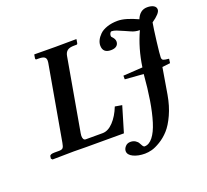

<svg xmlns="http://www.w3.org/2000/svg" viewBox="-140 -851 1274 1183"><g transform="rotate(-20 497.0 -259.5)"><path d="M248 -568.8Q249 -573.2 249 -582Q249 -598.6 237.8 -605.7Q226.6 -612.8 201.2 -612.8H187Q180.2 -612.8 180.2 -621.1L184.1 -645L186 -646Q283.2 -645 323.2 -645L459 -646L460.9 -645L457 -621.1Q455.6 -612.8 448.2 -612.8H433.1Q403.3 -612.8 389.2 -601.8Q375 -590.8 371.1 -568.8L287.1 -91.8Q285.2 -80.1 285.2 -75.2Q285.2 -45.9 304.2 -45.9H414.1Q450.7 -45.9 484.6 -81.8Q518.6 -117.7 541 -174.8L586.9 -167L537.1 0H286.1L209 -1L68.8 1L61 -7.8L63 -22.9Q65.9 -35.2 95.2 -35.2H125Q143.1 -35.2 150.1 -43Q157.2 -50.8 161.1 -75.2ZM937 -582Q930.7 -548.3 920.4 -464.6Q910.2 -380.9 910.2 -361.8Q910.2 -347.7 919.4 -343.5Q928.7 -339.4 956.1 -336.9L952.1 -309.1L899.9 -303.2Q895.5 -274.4 871.1 -131.8Q858.9 -61.5 833.7 -6.6Q808.6 48.3 780.5 79.1Q752.4 109.9 719.7 129.6Q687 149.4 662.6 155.8Q638.2 162.1 617.2 162.1Q572.8 162.1 541.3 147Q509.8 131.8 509.8 106.9Q509.8 91.8 522.5 77.4Q535.2 63 556.2 63Q575.2 63 588.6 71.8Q602.1 80.6 607.2 91.1Q612.3 101.6 618.2 110.4Q624 119.1 629.9 119.1Q659.7 119.1 684.6 87.6Q709.5 56.2 727.3 -1.5Q745.1 -59.1 757.3 -134Q769.5 -209 776.9 -301.8Q704.6 -308.1 655.8 -311V-335L783.2 -342.8Q800.3 -462.4 847.2 -564Q816.4 -564 791 -576.2Q780.3 -580.6 755.4 -592Q730.5 -603.5 711.9 -610.4Q693.4 -617.2 681.2 -617.2Q674.8 -617.2 670.4 -609.6Q666 -602.1 666 -592.8Q666 -585 669.9 -583Q688 -564.9 688 -547.9Q688 -529.8 675.3 -519.3Q662.6 -508.8 638.2 -508.8Q585 -508.8 585 -558.1Q585 -574.7 593.5 -592.3Q602.1 -609.9 619.1 -626.7Q636.2 -643.6 667.2 -654.3Q698.2 -665 737.8 -665Q787.1 -665 867.2 -627.9Q888.7 -681.2 937 -681.2Q962.9 -681.2 978.5 -672.1Q994.1 -663.1 994.1 -646Q994.1 -621.6 937 -582Z"/></g></svg>

Font: Linux Libertine
Style: Bold Italic
Weight: 700
Italic angle: -11.5°
Designer: Philipp H. Poll
Foundry: Philipp H. Poll
Version: Version 4.0.5